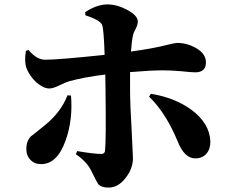

<svg xmlns="http://www.w3.org/2000/svg" viewBox="-20 -798 1040 868"><path d="M301 -366Q310 -257 277 -164Q239 -56 166 -56Q136 -56 118 -75Q99 -94 99 -125Q99 -161 121 -183Q113 -175 188 -236Q257 -294 285 -367ZM365 -743Q418 -778 466 -778Q509 -778 556 -753Q603 -727 603 -701Q603 -687 594 -669Q583 -649 581 -637Q576 -616 572 -565Q673 -579 731 -594Q772 -604 780 -604Q824 -604 864 -582Q911 -556 911 -516Q911 -471 863 -471Q845 -471 799 -476Q754 -480 717 -480Q662 -480 568 -472V-395Q568 -327 575 -212Q581 -97 581 -83Q581 -37 549 5Q515 50 471 50Q437 50 424 34Q419 28 395 -21Q376 -64 323 -101L329 -115Q404 -102 438 -102Q454 -102 455 -118Q460 -169 457 -395L456 -461Q364 -450 294 -431Q279 -427 246 -411Q220 -398 203 -398Q176 -398 144 -426Q114 -454 100 -489Q89 -518 97 -568L109 -572Q146 -528 184 -528Q245 -528 453 -550Q449 -672 441 -687Q430 -708 366 -729ZM662 -374Q769 -357 845 -302Q927 -241 931 -160Q932 -126 914 -104Q895 -82 863 -82Q814 -82 784 -157Q730 -288 654 -361Z"/></svg>

Font: Source Han Serif CN Heavy
Style: Regular
Weight: 900
Designer: Ryoko NISHIZUKA  (kana & ideographs); Frank Grießhammer (Latin, Greek & Cyrillic); Wenlong ZHANG  (bopomofo); Sandoll Co
Foundry: Adobe Systems Incorporated
Version: Version 1.000;PS 1;hotconv 16.6.53;makeotf.lib2.5.65590